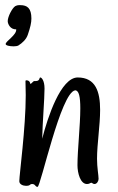

<svg xmlns="http://www.w3.org/2000/svg" viewBox="-20 -716 459 746"><path d="M363 -21C363 -35 357 -65 357 -99C357 -156 369 -229 369 -289C369 -359 352 -415 282 -415C216 -415 165 -260 144 -177C145 -237 153 -331 153 -372C153 -404 141 -415 137 -415C131 -415 137 -401 118 -401H113C109 -401 102 -390 98 -390C97 -390 98 -404 82 -404C80 -404 79 -403 79 -401C79 -385 80 -367 80 -346C80 -220 55 -36 55 -12C55 0 69 6 81 6C100 6 94 -1 105 -1C118 -1 116 10 126 10C138 10 216 -357 272 -365C287 -365 292 -339 292 -295C292 -229 281 -133 281 -74C281 -44 292 -1 318 -1C328 -1 331 -6 335 -6C338 -6 341 -1 347 -1C357 -1 363 -13 363 -21ZM102 -644C102 -684 86 -696 59 -696C54 -696 49 -697 39 -692C27 -684 10 -651 10 -634C10 -623 20 -601 43 -602C45 -580 2 -556 2 -545C2 -539 18 -536 33 -536C40 -536 47 -537 51 -539C67 -549 82 -563 88 -581C98 -610 102 -628 102 -644Z"/></svg>

Font: Oregano
Style: Regular
Weight: 400
Designer: Astigmatic (AOETI)
Foundry: Astigmatic (AOETI)
Version: Version 1.000